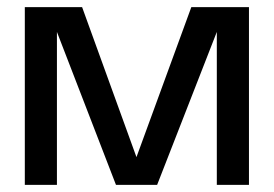

<svg xmlns="http://www.w3.org/2000/svg" viewBox="-20 -520 770 540"><path d="M680.2 0H589.8V-430.2L421.9 0H306.2L140.1 -430.2V0H49.8V-500H210.9L363.8 -78.1L518.1 -500H680.2Z"/></svg>

Font: Perun
Style: Regular
Weight: 400
Version: Version 1.0000